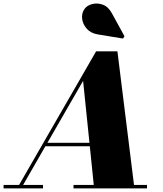

<svg xmlns="http://www.w3.org/2000/svg" viewBox="-70 -1051 910 1071"><path d="M476 -859Q436.5 -865.5 414.2 -890.5Q392 -915.5 388.2 -946Q384.5 -976.5 401 -1000.5Q414.5 -1020 443 -1028Q471.5 -1036 502.5 -1025.2Q533.5 -1014.5 553.5 -978L624.5 -848.5L616 -836ZM-50 -19.5H36.5L466 -764.5H585L677.5 -19.5H750V0H340V-19.5H453L431 -235H183L59 -19.5H170V0H-50ZM393.5 -600 194.5 -254.5H429Z"/></svg>

Font: Bodoni* 11pt Fatface
Style: Italic
Weight: 900
Italic angle: -13°
Version: Version 2.3